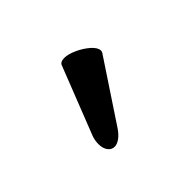

<svg xmlns="http://www.w3.org/2000/svg" viewBox="-60 -794 397 397"><g transform="rotate(-45 138.5 -596.0)"><path d="M123 -517.6Q115.2 -505.9 106.9 -500Q98.6 -494.1 91.3 -494.1Q82.5 -494.1 76.9 -501.7Q71.3 -509.3 71.3 -521.5Q71.3 -532.7 75.2 -543L132.8 -689.9Q135.3 -697.8 147.5 -697.8Q158.7 -697.8 174.1 -690.7Q189.5 -683.6 200.7 -673.6Q211.9 -663.6 211.9 -654.8Q211.9 -651.4 210 -648.9Z"/></g></svg>

Font: JuniusX
Style: Bold
Weight: 700
Designer: Peter S. Baker
Foundry: Briery Creek Software
Version: Version 1.004